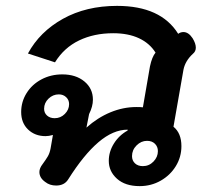

<svg xmlns="http://www.w3.org/2000/svg" viewBox="-20 -623 697 653"><path d="M350 -76Q350 -107 367.5 -135Q385 -163 414 -179V-182Q365 -182 315 -139.5Q265 -97 212 -13Q199 8 171 8Q149 8 134 -4Q114 -18 114 -38Q114 -51 125 -65Q136 -80 142.5 -91Q149 -102 152 -118L160 -164Q146 -160 135 -160Q99 -160 75.5 -182.5Q52 -205 52 -242Q52 -277 70.5 -306.5Q89 -336 121 -353Q153 -370 192 -370Q238 -370 267 -346Q296 -322 296 -284Q296 -261 283 -235L274 -189Q312 -223 355.5 -241Q399 -259 444 -259Q459 -259 466 -258L490 -397Q497 -430 509 -444Q489 -476 452.5 -493Q416 -510 365 -510Q300 -510 249 -485.5Q198 -461 167 -411L75 -441Q115 -515 194 -559Q273 -603 378 -603Q527 -603 586 -508Q594 -514 604 -514Q621 -514 635 -493Q646 -475 646 -461Q646 -448 636 -440Q610 -416 604 -386L570 -192Q597 -170 597 -126Q597 -89 578 -58Q559 -27 526.5 -8.5Q494 10 455 10Q406 10 378 -15Q350 -40 350 -76ZM215 -269Q215 -283 205 -292.5Q195 -302 180 -302Q160 -302 145 -287.5Q130 -273 130 -253Q130 -239 140 -230Q150 -221 166 -221Q186 -221 200.5 -235.5Q215 -250 215 -269ZM517 -109Q517 -124 507 -134Q497 -144 480 -144Q460 -144 444.5 -128.5Q429 -113 429 -92Q429 -77 439 -67.5Q449 -58 466 -58Q487 -58 502 -73.5Q517 -89 517 -109Z"/></svg>

Font: Niramit SemiBold
Style: Italic
Weight: 600
Italic angle: -10°
Designer: Katatrad Aksorn Co.,Ltd.
Foundry: Cadson Demak Co.,Ltd.
Version: Version 1.001; ttfautohint (v1.6)